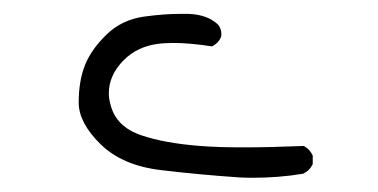

<svg xmlns="http://www.w3.org/2000/svg" viewBox="-20 -825 540 274"><path d="M426.3 -603Q421.9 -612.3 413.6 -616.7Q364.7 -614.7 327.6 -614.7Q290.5 -614.7 265.6 -616.7Q215.3 -620.6 182.1 -631.8Q145.5 -644 137.7 -675.8Q135.3 -684.1 135.3 -691.9Q135.3 -717.8 156.7 -739.3Q175.8 -758.3 204.1 -762.2Q214.4 -763.7 227.1 -763.7Q251 -763.7 282.7 -758.8Q291.5 -763.2 295.4 -772Q295.9 -773.9 295.9 -776.4Q295.9 -783.7 291.5 -789.6Q276.4 -804.2 249 -805.2Q244.1 -805.2 236.8 -805.2Q213.9 -805.2 185.5 -801.3Q154.3 -796.9 132.8 -776.4Q110.4 -754.9 101.3 -732.2Q92.3 -709.5 92.3 -678.7Q92.3 -649.9 123.3 -619.4Q154.3 -588.9 209.2 -582.3Q264.2 -575.7 321.8 -571.8Q331.1 -571.3 340.8 -571.3Q377.9 -571.3 412.6 -577.1Q421.9 -581.5 426.3 -590.8Z"/></svg>

Font: NaikaiFont
Style: Light
Weight: 300
Version: Version 1.89